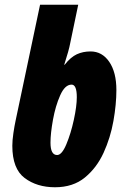

<svg xmlns="http://www.w3.org/2000/svg" viewBox="-20 -780 521 810"><path d="M212 10Q288 10 338 -31Q388 -72 417 -135.5Q446 -199 458.5 -269.5Q471 -340 471 -400Q471 -475 441 -519Q411 -563 362 -563Q330 -563 304 -551Q278 -539 253 -507H251Q271 -569 276 -597L310 -760H149L46 -272Q41 -249 36.5 -218.5Q32 -188 32 -165Q32 -68 84 -29Q136 10 212 10ZM221 -126Q193 -126 193 -178Q193 -217 203.5 -275Q214 -333 234 -378Q254 -423 282 -423Q304 -423 304 -370Q304 -332 291.5 -274.5Q279 -217 260 -171.5Q241 -126 221 -126Z"/></svg>

Font: Noto Sans Display Condensed Black
Style: Italic
Weight: 900
Width: 3
Italic angle: -192°
Designer: Monotype Design Team
Foundry: Monotype Imaging Inc.
Version: Version 1.900